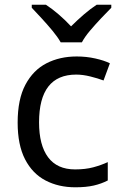

<svg xmlns="http://www.w3.org/2000/svg" viewBox="-20 -786 520 816"><path d="M300 10Q229 10 173.5 -19Q118 -48 86.5 -109Q55 -170 55 -265Q55 -364 88 -426Q121 -488 177.5 -517Q234 -546 306 -546Q347 -546 385 -537.5Q423 -529 447 -517L420 -444Q396 -453 364 -461Q332 -469 304 -469Q146 -469 146 -266Q146 -169 184.5 -117.5Q223 -66 299 -66Q343 -66 376.5 -75Q410 -84 438 -97V-19Q411 -5 378.5 2.5Q346 10 300 10ZM238 -606Q225 -629 203 -655.5Q181 -682 157 -708Q133 -734 115 -753V-766H175Q201 -749 229 -725Q257 -701 282 -674Q309 -701 337 -725Q365 -749 391 -766H453V-753Q434 -734 409.5 -708Q385 -682 362.5 -655.5Q340 -629 328 -606Z"/></svg>

Font: Noto Sans Nag Mundari
Style: Regular
Weight: 400
Designer: Muthu Nedumaran
Version: Version 1.000; ttfautohint (v1.8.4.7-5d5b)